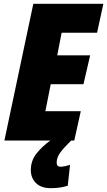

<svg xmlns="http://www.w3.org/2000/svg" viewBox="-20 -734 560 1003"><path d="M243 0Q201 30 171 67.5Q141 105 141 155Q141 195 167.5 222Q194 249 247 249Q295 249 334 236L346 127Q315 137 296 137Q276 137 276 116Q276 88 295.5 62Q315 36 352 0H368L402 -153H217L245 -294H416L451 -445H279L302 -563H487L520 -714H154L3 0Z"/></svg>

Font: Noto Sans Display SemiCondensed Black
Style: Italic
Weight: 900
Width: 4
Designer: Monotype Design team
Foundry: Monotype Imaging Inc.
Version: 1.000